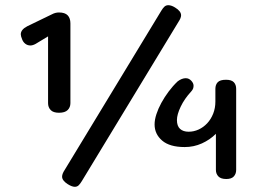

<svg xmlns="http://www.w3.org/2000/svg" viewBox="-20 -675 989 739"><path d="M811 -160Q788 -137 757 -123Q726 -109 691 -109Q633 -109 604 -134Q575 -159 575 -196Q575 -214 582 -235.5Q589 -257 601 -279Q613 -301 629 -322.5Q645 -344 664 -362Q680 -374 695 -374Q707 -374 716 -364.5Q725 -355 725 -345Q725 -340 723.5 -335Q722 -330 716 -323Q690 -295 675.5 -264.5Q661 -234 661 -213Q661 -190 673 -179Q685 -168 706 -168Q726 -168 744.5 -176.5Q763 -185 777.5 -200.5Q792 -216 800.5 -237.5Q809 -259 809 -284V-333Q809 -349 818 -358.5Q827 -368 850 -368Q871 -368 880 -358.5Q889 -349 889 -333V-21Q889 -6 880 4Q871 14 851 14Q830 14 820.5 4Q811 -6 811 -21ZM295 22Q289 32 283 38Q277 44 268 44Q257 44 241 34Q219 20 219 5Q219 -6 229 -21L601 -634Q607 -644 613 -649.5Q619 -655 628 -655Q633 -655 639.5 -653Q646 -651 654 -646Q677 -632 677 -616Q677 -606 667 -591ZM180 -620Q193 -627 207 -627Q230 -627 240.5 -616Q251 -605 251 -585V-278Q251 -262 240.5 -251.5Q230 -241 207 -241Q185 -241 175 -251.5Q165 -262 165 -278V-535L117 -506Q106 -500 97 -500Q86 -500 77.5 -506.5Q69 -513 65 -524Q60 -536 60 -543Q60 -561 85 -574Z"/></svg>

Font: Sofadi One
Style: Regular
Weight: 400
Designer: Botjo Nikoltchev
Foundry: Botjo Nikoltchev
Version: Version 1.002